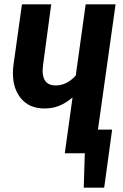

<svg xmlns="http://www.w3.org/2000/svg" viewBox="-20 -712 570 892"><path d="M435 -110H501L464 160H369L374 0H281L317 -259Q286 -233 255 -220.5Q224 -208 187 -208Q117 -208 78.5 -253.5Q40 -299 40 -372Q40 -392 43 -413L82 -692H218L180 -410Q178 -392 178 -384Q178 -315 239 -315Q290 -315 332 -361L378 -692H517Z"/></svg>

Font: Fira Sans Extra Condensed SemiBold
Style: Italic
Weight: 600
Width: 3
Italic angle: -8°
Designer: Carrois Corporate & Edenspiekermann AG
Foundry: Carrois Corporate GbR & Edenspiekermann AG
Version: Version 4.203